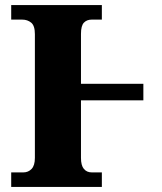

<svg xmlns="http://www.w3.org/2000/svg" viewBox="-20 -734 638 754"><path d="M24 0V-57H72Q91 -57 104 -70.5Q117 -84 117 -114V-600Q117 -633 102.5 -645Q88 -657 67 -657H24V-714H380V-657H340Q321 -657 309.5 -645Q298 -633 298 -601V-405H543V-340H298V-114Q298 -84 309.5 -70.5Q321 -57 340 -57H380V0Z"/></svg>

Font: Noto Serif ExtraBold
Style: Regular
Weight: 800
Designer: Monotype Design Team
Foundry: Monotype Imaging Inc.
Version: Version 2.014